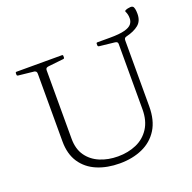

<svg xmlns="http://www.w3.org/2000/svg" viewBox="-149 -1018 1171 1174"><g transform="rotate(-20 436.0 -431.5)"><path d="M435 7Q353 7 288.5 -20Q224 -47 187 -102Q150 -157 150 -240V-736H208V-236Q208 -169 239 -125Q270 -81 322.5 -59Q375 -37 439 -37Q505 -37 559 -60.5Q613 -84 645 -133.5Q677 -183 677 -257V-736H722V-260Q722 -169 685 -110Q648 -51 583 -22Q518 7 435 7ZM677 -682Q677 -690 672.5 -694Q668 -698 658 -699L558 -710Q551 -712 551 -719V-729Q551 -736 558 -736H722V-516H677ZM25 -729Q25 -736 32 -736H327Q334 -736 334 -729V-719Q334 -712 327 -711L227 -700Q218 -699 213 -695Q208 -691 208 -682V-516H150V-679Q150 -689 146.5 -693.5Q143 -698 135 -700L33 -711Q25 -712 25 -719ZM639 -736Q702 -736 735.5 -745Q769 -754 781.5 -770Q794 -786 794 -807Q794 -820 791.5 -831Q789 -842 784 -852Q781 -858 787 -861Q794 -865 803.5 -867Q813 -869 821.5 -869.5Q830 -870 836 -866Q842 -862 845 -849Q848 -836 848 -816Q848 -769 818 -745Q788 -721 738 -709Q729 -707 725.5 -702Q722 -697 722 -688V-678Z"/></g></svg>

Font: Hahmlet ExtraLight
Style: Regular
Weight: 250
Designer: Minjoo Ham & Mark Frömberg
Foundry: hypertype
Version: Version 1.002